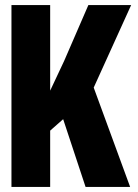

<svg xmlns="http://www.w3.org/2000/svg" viewBox="-20 -734 540 754"><path d="M25 0V-714H177V-378Q190 -407 204.5 -436.5Q219 -466 232 -495L327 -714H495L348 -390L491 0H316L228 -266L177 -221V0Z"/></svg>

Font: Noto Sans Mono ExtraCondensed Black
Style: Regular
Weight: 900
Width: 2
Designer: Monotype Design Team
Foundry: Monotype Imaging Inc.
Version: Version 2.014